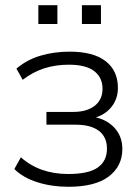

<svg xmlns="http://www.w3.org/2000/svg" viewBox="-20 -708 538 736"><path d="M35 0ZM242 8Q178 8 123 -9.5Q68 -27 35 -60L60 -105Q132 -41 241 -41Q320 -41 355 -66Q390 -91 390 -138Q390 -183 359 -206.5Q328 -230 270 -230H158V-279H261Q313 -279 343 -302.5Q373 -326 373 -368Q373 -411 341 -435.5Q309 -460 244 -460Q193 -460 149.5 -446Q106 -432 67 -402L43 -445Q83 -479 135 -494.5Q187 -510 247 -510Q338 -510 385 -473.5Q432 -437 432 -371Q432 -331 409.5 -301Q387 -271 348 -258Q394 -247 421.5 -215Q449 -183 449 -137Q449 -71 397 -31.5Q345 8 242 8ZM294 -616V-688H367V-616ZM127 -616V-688H200V-616Z"/></svg>

Font: Winston Light
Style: Regular
Weight: 300
Designer: Original fonts by Vernon Adams / Changes by Cristiano Sobral
Foundry: Original fonts by Vernon Adams / Changes by Cristiano Sobral
Version: Version 2.503;July 17, 2020;FontCreator 13.0.0.2655 64-bit